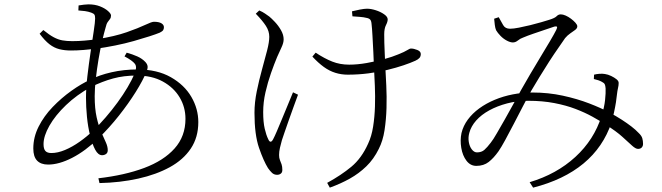

<svg xmlns="http://www.w3.org/2000/svg" viewBox="-20 -802 3040 882"><path d="M432 17Q553 3 642.5 -30.5Q732 -64 782 -120Q832 -176 832 -256Q832 -310 805 -355Q778 -400 728 -427.5Q678 -455 608 -455Q549 -455 499.5 -441.5Q450 -428 397 -402Q332 -366 283 -319Q234 -272 207 -224.5Q180 -177 180 -140Q180 -118 188.5 -108.5Q197 -99 216 -99Q245 -99 278.5 -113Q312 -127 346 -151Q380 -175 409 -203Q437 -230 465.5 -263Q494 -296 520 -331.5Q546 -367 566 -401Q586 -435 598 -463Q611 -494 599.5 -509Q588 -524 552 -543L562 -560Q588 -553 610.5 -543Q633 -533 648 -517Q657 -507 658 -497.5Q659 -488 654 -475Q637 -433 603.5 -379.5Q570 -326 526.5 -271Q483 -216 433 -167Q372 -108 311.5 -77Q251 -46 201 -46Q168 -46 150.5 -64Q133 -82 133 -120Q133 -172 157.5 -220.5Q182 -269 222 -310.5Q262 -352 307.5 -384.5Q353 -417 395 -436Q435 -457 492 -470Q549 -483 612 -483Q702 -483 764.5 -447.5Q827 -412 859 -357Q891 -302 891 -241Q891 -171 856.5 -119.5Q822 -68 760 -34Q698 0 615 18.5Q532 37 437 39ZM449 -89Q431 -89 417.5 -114Q404 -139 394 -179Q384 -219 379.5 -265Q375 -311 375 -353Q375 -397 381.5 -452.5Q388 -508 396 -562Q404 -616 410.5 -658.5Q417 -701 417 -717Q417 -730 413.5 -735Q410 -740 399 -744Q385 -749 370.5 -751Q356 -753 340 -754L341 -777Q353 -779 365.5 -780.5Q378 -782 386 -782Q416 -782 439 -773Q462 -764 476 -751.5Q490 -739 490 -731Q490 -721 485.5 -715Q481 -709 475 -701Q469 -693 465 -675Q458 -651 449 -612.5Q440 -574 432.5 -529Q425 -484 420 -439.5Q415 -395 415 -360Q415 -303 424 -263Q433 -223 445 -195.5Q457 -168 466 -148.5Q475 -129 475 -112Q475 -100 467 -94.5Q459 -89 449 -89ZM306 -570Q277 -570 253 -576Q229 -582 207.5 -598.5Q186 -615 162 -647L179 -664Q206 -642 226.5 -631Q247 -620 267 -616.5Q287 -613 312 -613Q340 -613 369 -615.5Q398 -618 426 -622Q508 -635 562 -654Q616 -673 646.5 -687.5Q677 -702 687 -702Q710 -702 721.5 -695Q733 -688 733 -677Q733 -669 729.5 -663.5Q726 -658 714 -652Q697 -645 666 -635Q635 -625 594.5 -613.5Q554 -602 509 -593Q464 -584 421 -578Q394 -575 364 -572.5Q334 -570 306 -570Z M1483 38Q1547 3 1594 -36Q1641 -75 1671 -142Q1687 -176 1694 -220.5Q1701 -265 1702.5 -313Q1704 -361 1702 -407.5Q1700 -454 1698 -491Q1697 -523 1695 -563Q1693 -603 1691 -638.5Q1689 -674 1687 -690Q1686 -706 1680.5 -712Q1675 -718 1663 -720Q1652 -723 1633 -724.5Q1614 -726 1599 -727L1597 -750Q1612 -754 1633 -758Q1654 -762 1666 -762Q1684 -762 1706 -755Q1728 -748 1744.5 -736.5Q1761 -725 1761 -713Q1761 -702 1753 -686.5Q1745 -671 1745 -644Q1745 -629 1745.5 -605Q1746 -581 1747.5 -553.5Q1749 -526 1750 -497Q1752 -459 1754.5 -409Q1757 -359 1755.5 -306Q1754 -253 1746.5 -204Q1739 -155 1720 -118Q1697 -71 1663 -38Q1629 -5 1587 18.5Q1545 42 1495 60ZM1253 1Q1239 1 1229.5 -8Q1220 -17 1211 -30Q1191 -62 1170 -122.5Q1149 -183 1149 -284Q1149 -331 1159.5 -382.5Q1170 -434 1183.5 -482.5Q1197 -531 1207 -570Q1217 -609 1217 -633Q1217 -659 1201.5 -683Q1186 -707 1155 -739L1171 -754Q1187 -747 1197 -740Q1207 -733 1217 -726Q1227 -718 1243 -701Q1259 -684 1271 -663Q1283 -642 1283 -621Q1283 -605 1273 -584Q1263 -563 1253 -540Q1240 -509 1225 -466.5Q1210 -424 1199.5 -378Q1189 -332 1189 -287Q1189 -241 1196 -211Q1203 -181 1212 -163Q1217 -151 1223 -151Q1229 -151 1235 -163Q1241 -174 1251.5 -198.5Q1262 -223 1275 -254.5Q1288 -286 1301.5 -318.5Q1315 -351 1326 -378L1349 -367Q1339 -341 1328 -309.5Q1317 -278 1306 -248Q1295 -218 1287 -193.5Q1279 -169 1275 -158Q1270 -141 1266 -123Q1262 -105 1262 -90Q1262 -76 1266 -66.5Q1270 -57 1273.5 -47Q1277 -37 1277 -21Q1277 -10 1270 -4.5Q1263 1 1253 1ZM1577 -459Q1548 -459 1520.5 -467.5Q1493 -476 1467.5 -494.5Q1442 -513 1415 -542L1430 -560Q1471 -533 1506.5 -519Q1542 -505 1584 -505Q1622 -505 1664.5 -512.5Q1707 -520 1745 -530.5Q1783 -541 1809 -552Q1839 -564 1850.5 -571.5Q1862 -579 1868 -579Q1881 -579 1897 -572.5Q1913 -566 1913 -554Q1913 -543 1907 -536Q1901 -529 1888 -523Q1866 -513 1833.5 -502Q1801 -491 1760 -481Q1719 -471 1672.5 -465Q1626 -459 1577 -459Z M2168 -40Q2141 -40 2123 -63.5Q2105 -87 2099 -122.5Q2093 -158 2100 -191Q2108 -224 2129 -252.5Q2150 -281 2181.5 -304Q2213 -327 2252.5 -343.5Q2292 -360 2336 -368.5Q2380 -377 2426 -377Q2499 -377 2565.5 -362.5Q2632 -348 2686.5 -327Q2741 -306 2778 -286Q2810 -269 2835.5 -252.5Q2861 -236 2880.5 -221Q2900 -206 2913 -192Q2927 -179 2930.5 -167Q2934 -155 2934 -141Q2934 -131 2928 -124.5Q2922 -118 2911 -118Q2900 -118 2883.5 -133Q2867 -148 2839 -173.5Q2811 -199 2763 -229Q2736 -247 2701.5 -266Q2667 -285 2624 -301.5Q2581 -318 2526.5 -328.5Q2472 -339 2407 -339Q2355 -339 2309.5 -327Q2264 -315 2227.5 -295Q2191 -275 2167.5 -248.5Q2144 -222 2136 -192Q2130 -171 2133.5 -150Q2137 -129 2147.5 -115.5Q2158 -102 2171 -102Q2192 -102 2205 -113.5Q2218 -125 2234 -146Q2246 -161 2262.5 -190Q2279 -219 2299 -253.5Q2319 -288 2338 -323.5Q2357 -359 2374 -389Q2392 -421 2415.5 -461Q2439 -501 2463 -540.5Q2487 -580 2506.5 -613Q2526 -646 2535 -664Q2541 -676 2538.5 -679Q2536 -682 2527 -680Q2509 -674 2482.5 -665Q2456 -656 2429.5 -647Q2403 -638 2382 -629Q2370 -625 2359 -616Q2348 -607 2336 -607Q2324 -607 2308 -615.5Q2292 -624 2279 -637.5Q2266 -651 2259 -663Q2255 -672 2253 -687.5Q2251 -703 2250 -716L2271 -723Q2282 -703 2291.5 -686.5Q2301 -670 2323 -670Q2339 -670 2364 -675Q2389 -680 2416 -686.5Q2443 -693 2466.5 -700Q2490 -707 2503 -711Q2529 -719 2537 -727.5Q2545 -736 2556 -736Q2566 -736 2578.5 -730.5Q2591 -725 2603 -716Q2615 -707 2623.5 -697.5Q2632 -688 2632 -681Q2632 -672 2622 -664.5Q2612 -657 2599.5 -648.5Q2587 -640 2576 -627Q2566 -612 2546 -583.5Q2526 -555 2503 -519.5Q2480 -484 2458.5 -448.5Q2437 -413 2421 -386Q2403 -354 2382 -313.5Q2361 -273 2340 -232.5Q2319 -192 2301 -159Q2283 -126 2270 -107Q2248 -76 2225 -58Q2202 -40 2168 -40ZM2413 35Q2537 -2 2623 -81Q2709 -160 2743 -268Q2756 -309 2759.5 -342Q2763 -375 2762 -396Q2761 -409 2758 -415Q2755 -421 2745 -426Q2731 -434 2708 -439L2709 -459Q2720 -462 2734 -463Q2748 -464 2759 -462Q2773 -460 2787.5 -453Q2802 -446 2812 -438Q2822 -430 2822 -421Q2822 -410 2819 -397.5Q2816 -385 2814 -367Q2813 -354 2809.5 -332Q2806 -310 2800.5 -285Q2795 -260 2789 -239Q2751 -126 2660.5 -51Q2570 24 2429 60Z"/></svg>

Font: Noto Serif SC ExtraLight Light
Style: Regular
Weight: 300
Version: Version 2.002-H1;hotconv 1.1.0;makeotfexe 2.6.0